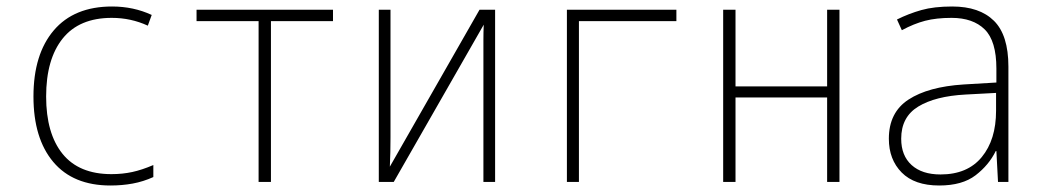

<svg xmlns="http://www.w3.org/2000/svg" viewBox="-20 -560 3220 591"><path d="M320 11Q205 11 144 -61.5Q83 -134 83 -263Q83 -393 145.5 -466.5Q208 -540 325 -540Q391 -540 447 -514L435 -481Q383 -505 324 -505Q224 -505 173 -441.5Q122 -378 122 -263Q122 -149 172.5 -86.5Q223 -24 323 -24Q357 -24 387 -30.5Q417 -37 452 -52V-15Q421 -1 388.5 5Q356 11 320 11Z M776 0V-495H585V-530H1005V-495H814V0Z M1146 0V-530H1182V-136Q1182 -112 1181.5 -91.5Q1181 -71 1180 -47L1456 -530H1504V0H1468V-392Q1468 -416 1468 -438Q1468 -460 1469 -484L1192 0Z M1725 0V-530H2062V-495H1762V0Z M2206 0V-530H2244V-294H2526V-530H2564V0H2526V-260H2244V0Z M2871 11Q2795 11 2755.5 -29Q2716 -69 2716 -133Q2716 -214 2776.5 -253.5Q2837 -293 2946 -300L3047 -306V-349Q3047 -434 3011 -469.5Q2975 -505 2909 -505Q2862 -505 2827.5 -496Q2793 -487 2756 -467L2741 -500Q2777 -518 2816 -529Q2855 -540 2911 -540Q2995 -540 3039.5 -496Q3084 -452 3084 -355V0H3052L3047 -95H3045Q3024 -52 2983 -20.5Q2942 11 2871 11ZM2875 -23Q2958 -23 3002 -76.5Q3046 -130 3046 -219V-274L2952 -269Q2859 -264 2806.5 -232Q2754 -200 2754 -133Q2754 -81 2786 -52Q2818 -23 2875 -23Z"/></svg>

Font: Noto Sans Mono Condensed ExtraLight
Style: Regular
Weight: 200
Width: 3
Designer: Monotype Design Team
Foundry: Monotype Imaging Inc.
Version: Version 2.014; ttfautohint (v1.8.4.7-5d5b)